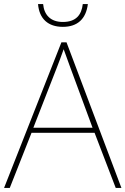

<svg xmlns="http://www.w3.org/2000/svg" viewBox="-20 -924 617 944"><path d="M412 -904H387C381 -851 354 -816 289 -816C228 -816 197 -851 192 -904H167C173 -831 217 -792 289 -792C361 -792 403 -831 412 -904ZM549 0H577L307 -716H282L0 0H28L135 -271H445ZM325 -594 435 -296H144L260 -593C270 -620 283 -652 293 -682C306 -645 317 -617 325 -594Z"/></svg>

Font: Noto Sans Lao UI Thin
Style: Regular
Weight: 100
Designer: Monotype Design Team
Foundry: Monotype Imaging Inc.
Version: Version 2.000